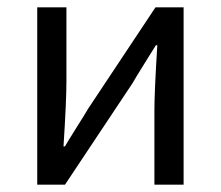

<svg xmlns="http://www.w3.org/2000/svg" viewBox="-20 -506 605 526"><path d="M82 0V-486H162V-284Q162 -229 154 -105H158Q164 -116 188 -154Q212 -192 222 -209L406 -486H483V0H403V-202Q403 -256 411 -382H407Q399 -369 375.5 -331.5Q352 -294 343 -278L158 0Z"/></svg>

Font: Toshiba Sans
Style: Regular
Weight: 400
Designer: Paul D. Hunt
Foundry: Toshiba Corporation
Version: Version 2.020;PS 2.0;hotconv 1.0.86;makeotf.lib2.5.63406